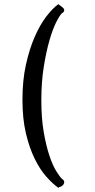

<svg xmlns="http://www.w3.org/2000/svg" viewBox="-20 -707 455 915"><path d="M87 -232Q87 -324 103.5 -398.5Q120 -473 145 -530.5Q170 -588 200 -627.5Q230 -667 258 -687H260V-685Q260 -685 264 -682.5Q268 -680 273 -676Q278 -672 282 -668Q286 -664 286 -659Q286 -649 276 -645Q265 -635 248 -601.5Q231 -568 215.5 -514Q200 -460 188.5 -388Q177 -316 177 -229Q177 -143 188.5 -77Q200 -11 215.5 35Q231 81 248 108.5Q265 136 276 146Q286 152 286 161Q286 169 279 176Q272 183 261 185Q260 185 260 186V188H258Q230 168 200 134Q170 100 145 49Q120 -2 103.5 -71.5Q87 -141 87 -232Z"/></svg>

Font: Asar
Style: Regular
Weight: 400
Designer: Eben Sorkin
Foundry: Eben Sorkin, Pria Ravichandran
Version: Version 1.003; ttfautohint (v1.3) -l 8 -r 50 -G 0 -x 0 -H 45